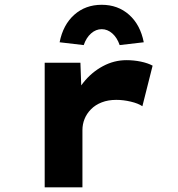

<svg xmlns="http://www.w3.org/2000/svg" viewBox="-20 -798 759 818"><path d="M170.4 0V-530.7H322.6L329.5 -339.3L284.4 -348.4Q300 -402 335.1 -446.1Q370.3 -490.3 418.2 -516Q466 -541.7 518.6 -541.7Q550.2 -541.7 580 -535.5Q609.8 -529.3 630.2 -518.3L586.6 -345.4Q568.7 -357.6 537.2 -365Q505.7 -372.5 475.4 -372.5Q440.5 -372.5 413.3 -361.8Q386 -351.2 367.7 -332.5Q349.3 -313.8 340.3 -291.3Q331.2 -268.7 331.2 -243.9V0ZM336.7 -605.9 234 -617.9Q248.6 -692.3 296.3 -735Q344.1 -777.6 413.2 -777.6Q482.4 -777.6 530.2 -735Q577.9 -692.3 592.5 -617.9L489.8 -605.9Q479.1 -637.4 458.6 -655.5Q438.1 -673.7 413.2 -673.7Q388.4 -673.7 367.9 -655.5Q347.4 -637.4 336.7 -605.9Z"/></svg>

Font: Lexend Peta
Style: Regular
Weight: 400
Designer: Bonnie Shaver-Troup, Thomas Jockin
Foundry: Lexend
Version: Version 1.007